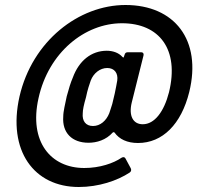

<svg xmlns="http://www.w3.org/2000/svg" viewBox="-20 -662 805 768"><path d="M482 -642C295 -642 109 -498 58 -276C9 -59 116 86 295 86C374 86 449 61 499 28C505 24 506 17 503 11L482 -28C479 -34 473 -35 466 -31C434 -9 379 10 317 10C183 10 95 -95 134 -269C174 -452 319 -569 468 -569C617 -569 698 -465 656 -293C636 -215 598 -165 551 -165C512 -165 494 -199 507 -252L554 -440C556 -448 552 -453 545 -453H491C484 -453 480 -450 478 -442L476 -436C475 -431 473 -431 470 -434C454 -452 430 -459 407 -459C346 -459 296 -420 271 -351C263 -333 255 -307 247 -277C241 -247 233 -217 233 -196C228 -131 268 -91 334 -91C367 -91 404 -102 431 -132C434 -134 435 -134 438 -132C457 -105 489 -90 532 -90C630 -90 705 -165 737 -294C788 -502 678 -642 482 -642ZM352 -158C323 -158 308 -178 311 -209C311 -222 315 -242 324 -273C330 -303 338 -326 343 -340C354 -369 380 -390 409 -390C438 -390 453 -369 449 -340C446 -325 444 -310 439 -288L429 -246C424 -231 421 -220 417 -209C405 -179 381 -158 352 -158Z"/></svg>

Font: Barlow Semi Condensed SemiBold
Style: Italic
Weight: 600
Width: 4
Italic angle: -7°
Designer: Jeremy Tribby
Foundry: Tribby Type
Version: Version 1.422;hotconv 1.0.109;makeotfexe 2.5.65596